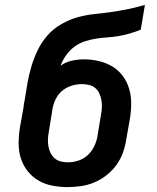

<svg xmlns="http://www.w3.org/2000/svg" viewBox="-20 -755 640 783"><path d="M255 8Q224 8 193 2Q162 -4 136.5 -19Q111 -34 92.5 -57.5Q74 -81 65 -109.5Q56 -138 56 -169.5Q56 -201 61 -233L76 -318Q77 -326 78 -333.5Q79 -341 81 -349Q86 -383 92 -416.5Q98 -450 108 -484Q118 -518 134 -551Q150 -584 174 -611Q198 -638 230 -656.5Q262 -675 296 -684.5Q330 -694 364.5 -697.5Q399 -701 434 -706Q469 -711 503 -718Q537 -725 571 -735L554 -634Q532 -625 509.5 -618.5Q487 -612 464 -608Q441 -604 418 -602.5Q395 -601 372 -597.5Q349 -594 326 -586.5Q303 -579 283.5 -564.5Q264 -550 249.5 -529.5Q235 -509 227 -487Q248 -502 273 -507.5Q298 -513 322 -513Q353 -513 383 -506Q413 -499 438 -484Q463 -469 480.5 -445.5Q498 -422 506.5 -393.5Q515 -365 515 -334Q515 -303 510 -272L495 -187Q491 -160 481.5 -133Q472 -106 455 -82.5Q438 -59 414.5 -40.5Q391 -22 364.5 -11Q338 0 310 4Q282 8 255 8ZM257 -93Q279 -93 301 -100.5Q323 -108 339.5 -124Q356 -140 365.5 -161Q375 -182 378 -203L392 -288Q395 -303 395.5 -318Q396 -333 393.5 -347Q391 -361 385 -374Q379 -387 368.5 -396Q358 -405 343.5 -408.5Q329 -412 314 -412Q293 -412 272 -405.5Q251 -399 234 -385Q217 -371 207 -350.5Q197 -330 194 -310L179 -217Q176 -202 175.5 -187Q175 -172 177.5 -157.5Q180 -143 186.5 -130.5Q193 -118 203.5 -109Q214 -100 228 -96.5Q242 -93 257 -93Z"/></svg>

Font: Iosevka Curly Slab ExObl
Style: Bold
Weight: 700
Width: 7
Italic angle: -9°
Monospace: yes
Designer: Belleve Invis
Foundry: Belleve Invis
Version: Version 11.0.0; ttfautohint (v1.8.3)